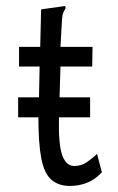

<svg xmlns="http://www.w3.org/2000/svg" viewBox="-20 -605 390 635"><path d="M212 10Q173 10 149.5 -11Q126 -32 116.5 -81.5Q107 -131 107 -217H40V-283H109L111 -385H43V-450H113L116 -574L187 -584L196 -585L197 -578Q193 -571 189.5 -563.5Q186 -556 185 -540L180 -450H286L285 -385H180L177 -283H278V-217H175Q173 -126 186 -91Q199 -56 226 -56Q249 -56 267 -68.5Q285 -81 301 -96L317 -35Q293 -10 266.5 0Q240 10 212 10Z"/></svg>

Font: Inconsolata ExtraCondensed Medium
Style: Regular
Weight: 500
Width: 2
Monospace: yes
Designer: Raph Levien, Cyreal, Brenton Simpson
Foundry: Raph Levien, Cyreal, Google
Version: Version 3.001; ttfautohint (v1.8.2.53-6de2)